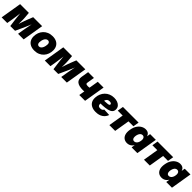

<svg xmlns="http://www.w3.org/2000/svg" viewBox="631 -2557 4583 4583"><g transform="rotate(45 2922.5 -266.0)"><path d="M2.9 0 91.8 -535.6H386.7L398.9 -389.6Q401.4 -362.8 401.9 -323.2Q402.3 -283.7 401.9 -239.3Q401.4 -194.8 400.1 -153.1Q398.9 -111.3 397.9 -80.6H371.6Q380.4 -110.8 393.3 -152.6Q406.2 -194.3 420.9 -238.8Q435.5 -283.2 449.5 -323Q463.4 -362.8 474.1 -389.6L532.2 -535.6H835.4L746.6 0H557.6L582 -148.4Q586.4 -173.8 593.5 -211.2Q600.6 -248.5 608.9 -291.5Q617.2 -334.5 625.2 -377.4Q633.3 -420.4 639.2 -457H653.3Q634.8 -403.8 610.6 -345.9Q586.4 -288.1 563.2 -236.3Q540 -184.6 523.4 -148.4L455.6 0H295.4L275.4 -148.4Q270.5 -186.5 264.2 -239Q257.8 -291.5 252.9 -348.6Q248 -405.8 247.1 -457H261.7Q255.9 -420.4 249.8 -377.4Q243.7 -334.5 237.8 -291.5Q231.9 -248.5 226.6 -211.2Q221.2 -173.8 217.3 -148.4L192.4 0Z M1112.3 10.3Q1033.2 10.3 977.3 -18.1Q921.4 -46.4 892.1 -98.1Q862.8 -149.9 862.8 -219.7Q862.8 -286.6 885 -345.5Q907.2 -404.3 949 -449Q990.7 -493.7 1050 -519Q1109.4 -544.4 1184.1 -544.4Q1262.7 -544.4 1318.4 -515.9Q1374 -487.3 1403.3 -435.5Q1432.6 -383.8 1432.6 -314Q1432.6 -249 1411.4 -190.4Q1390.1 -131.8 1348.9 -86.7Q1307.6 -41.5 1248 -15.6Q1188.5 10.3 1112.3 10.3ZM1122.1 -138.2Q1152.8 -138.2 1174.8 -156.7Q1196.8 -175.3 1210.2 -203.9Q1223.6 -232.4 1230 -263.7Q1236.3 -294.9 1236.3 -320.8Q1236.3 -345.7 1228.3 -362.3Q1220.2 -378.9 1206.3 -387.5Q1192.4 -396 1174.3 -396Q1143.1 -396 1121.1 -377.7Q1099.1 -359.4 1085.4 -331.1Q1071.8 -302.7 1065.7 -271.7Q1059.6 -240.7 1059.6 -214.8Q1059.6 -177.2 1077.4 -157.7Q1095.2 -138.2 1122.1 -138.2Z M1460.4 0 1549.3 -535.6H1844.2L1856.4 -389.6Q1858.9 -362.8 1859.4 -323.2Q1859.9 -283.7 1859.4 -239.3Q1858.9 -194.8 1857.7 -153.1Q1856.4 -111.3 1855.5 -80.6H1829.1Q1837.9 -110.8 1850.8 -152.6Q1863.8 -194.3 1878.4 -238.8Q1893.1 -283.2 1907 -323Q1920.9 -362.8 1931.6 -389.6L1989.7 -535.6H2293L2204.1 0H2015.1L2039.6 -148.4Q2043.9 -173.8 2051 -211.2Q2058.1 -248.5 2066.4 -291.5Q2074.7 -334.5 2082.8 -377.4Q2090.8 -420.4 2096.7 -457H2110.8Q2092.3 -403.8 2068.1 -345.9Q2043.9 -288.1 2020.8 -236.3Q1997.6 -184.6 1981 -148.4L1913.1 0H1752.9L1732.9 -148.4Q1728 -186.5 1721.7 -239Q1715.3 -291.5 1710.4 -348.6Q1705.6 -405.8 1704.6 -457H1719.2Q1713.4 -420.4 1707.3 -377.4Q1701.2 -334.5 1695.3 -291.5Q1689.5 -248.5 1684.1 -211.2Q1678.7 -173.8 1674.8 -148.4L1649.9 0Z M2606.9 -142.6Q2463.4 -142.6 2401.4 -193.4Q2339.4 -244.1 2356.9 -348.6L2387.7 -535.6H2583.5L2553.2 -352.1Q2546.9 -315.4 2562.3 -304Q2577.6 -292.5 2631.3 -292.5Q2657.2 -292.5 2689.5 -298.8Q2721.7 -305.2 2764.6 -318.8L2740.2 -168.9Q2730.5 -163.6 2705.6 -157.2Q2680.7 -150.9 2653.1 -146.7Q2625.5 -142.6 2606.9 -142.6ZM2624 0 2712.9 -535.6H2908.7L2819.8 0Z M3185.5 11.7Q3105 11.7 3046.9 -16.4Q2988.8 -44.4 2959.7 -97.9Q2930.7 -151.4 2935.5 -228Q2939 -293.5 2963.4 -350.8Q2987.8 -408.2 3030.5 -451.7Q3073.2 -495.1 3131.6 -519.8Q3189.9 -544.4 3261.7 -544.4Q3323.7 -544.4 3375 -525.1Q3426.3 -505.9 3456.8 -468.3Q3487.3 -430.7 3487.3 -375.5Q3487.3 -318.4 3452.4 -285.2Q3417.5 -252 3352.3 -236.3Q3287.1 -220.7 3196 -216.3Q3105 -211.9 2992.2 -211.9L3010.3 -321.3Q3106.9 -321.3 3166.3 -323.2Q3225.6 -325.2 3256.8 -330.1Q3288.1 -335 3299.1 -343.5Q3310.1 -352.1 3310.1 -364.7Q3310.1 -384.8 3292.2 -395.8Q3274.4 -406.7 3241.2 -406.7Q3200.7 -406.7 3177.7 -387.2Q3154.8 -367.7 3144 -338.1Q3133.3 -308.6 3129.9 -277.3Q3126.5 -246.1 3125 -222.7Q3123 -193.8 3127.9 -172.1Q3132.8 -150.4 3149.9 -138.2Q3167 -126 3201.2 -126Q3236.3 -126 3259.5 -139.2Q3282.7 -152.3 3290.5 -175.8L3466.3 -167.5Q3440.9 -87.4 3368.4 -37.8Q3295.9 11.7 3185.5 11.7Z M3639.6 0 3703.1 -386.2H3537.1L3562 -535.6H4090.3L4065.4 -386.2H3899.4L3835.4 0Z M4237.8 8.3Q4176.3 8.3 4132.1 -23.2Q4087.9 -54.7 4069.3 -116.2Q4050.8 -177.7 4065.9 -268.1Q4081.1 -360.4 4121.3 -421.6Q4161.6 -482.9 4215.8 -513.7Q4270 -544.4 4327.6 -544.4Q4365.7 -544.4 4393.1 -532.2Q4420.4 -520 4437.7 -498.8Q4455.1 -477.5 4462.4 -450.7H4465.3L4479.5 -535.6H4672.9L4584.5 0H4391.1L4405.3 -85.4H4401.9Q4386.2 -57.1 4361.6 -36.1Q4336.9 -15.1 4305.9 -3.4Q4274.9 8.3 4237.8 8.3ZM4330.1 -143.1Q4357.4 -143.1 4379.6 -158.4Q4401.9 -173.8 4417.5 -201.7Q4433.1 -229.5 4439 -268.1Q4445.8 -306.6 4439.5 -334.7Q4433.1 -362.8 4415.8 -377.9Q4398.4 -393.1 4371.6 -393.1Q4344.7 -393.1 4323.5 -377.9Q4302.2 -362.8 4287.6 -334.7Q4272.9 -306.6 4266.1 -268.1Q4260.3 -229.5 4265.4 -201.2Q4270.5 -172.9 4287.1 -158Q4303.7 -143.1 4330.1 -143.1Z M4808.1 0 4871.6 -386.2H4705.6L4730.5 -535.6H5258.8L5233.9 -386.2H5067.9L5003.9 0Z M5406.2 8.3Q5344.7 8.3 5300.5 -23.2Q5256.3 -54.7 5237.8 -116.2Q5219.2 -177.7 5234.4 -268.1Q5249.5 -360.4 5289.8 -421.6Q5330.1 -482.9 5384.3 -513.7Q5438.5 -544.4 5496.1 -544.4Q5534.2 -544.4 5561.5 -532.2Q5588.9 -520 5606.2 -498.8Q5623.5 -477.5 5630.9 -450.7H5633.8L5647.9 -535.6H5841.3L5752.9 0H5559.6L5573.7 -85.4H5570.3Q5554.7 -57.1 5530 -36.1Q5505.4 -15.1 5474.4 -3.4Q5443.4 8.3 5406.2 8.3ZM5498.5 -143.1Q5525.9 -143.1 5548.1 -158.4Q5570.3 -173.8 5585.9 -201.7Q5601.6 -229.5 5607.4 -268.1Q5614.3 -306.6 5607.9 -334.7Q5601.6 -362.8 5584.2 -377.9Q5566.9 -393.1 5540 -393.1Q5513.2 -393.1 5491.9 -377.9Q5470.7 -362.8 5456.1 -334.7Q5441.4 -306.6 5434.6 -268.1Q5428.7 -229.5 5433.8 -201.2Q5439 -172.9 5455.6 -158Q5472.2 -143.1 5498.5 -143.1Z"/></g></svg>

Font: Inter 20pt Black
Style: Italic
Weight: 900
Italic angle: -9.3988°
Version: Version 4.001;git-66647c0bb